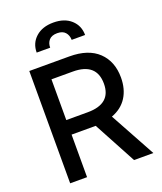

<svg xmlns="http://www.w3.org/2000/svg" viewBox="-169 -1061 984 1168"><g transform="rotate(-20 322.5 -477.0)"><path d="M160.6 -816.9Q160.6 -877.4 203.4 -915.8Q246.1 -954.1 317.9 -954.1Q389.2 -954.1 431.6 -915.8Q474.1 -877.4 474.1 -816.9H387.2Q386.7 -846.7 369.6 -866Q352.5 -885.3 317.9 -885.3Q281.7 -885.3 264.6 -865.7Q247.6 -846.2 248 -816.9ZM80.1 0V-727.1H339.4Q461.9 -727.1 526.4 -665.3Q590.8 -603.5 590.8 -499.5Q590.8 -424.8 557.1 -371.8Q523.4 -318.8 457.5 -294.4L618.7 0H493.7L345.7 -275.4H189.5V0ZM189.5 -369.6H328.6Q480.5 -369.6 480.5 -499.5Q480.5 -633.3 327.6 -633.3H189.5Z"/></g></svg>

Font: Interop Med
Style: Regular
Weight: 500
Designer: Rasmus Andersson, Google, Jang Haemin
Foundry: jhaemin
Version: Version 1.007